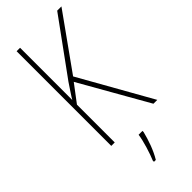

<svg xmlns="http://www.w3.org/2000/svg" viewBox="-295 -758 1024 1024"><g transform="rotate(-45 216.5 -246.5)"><path d="M433 0 204 -406 424 -714H392L166 -403C141 -365 122 -338 112 -320V-714H86V0H112V-285L186 -383L404 0ZM260 70V61H231C226 102 202 178 187 212V221H201C229 175 248 118 260 70Z"/></g></svg>

Font: Noto Sans Devanagari Condensed Thin
Style: Regular
Weight: 100
Width: 3
Designer: Jelle Bosma - Monotype Design Team
Foundry: Monotype Imaging Inc.
Version: Version 2.004